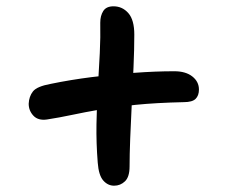

<svg xmlns="http://www.w3.org/2000/svg" viewBox="-20 -624 740 609"><path d="M129 -245Q101 -241 86 -257Q71 -273 71 -295Q72 -318 84.5 -334Q97 -350 141 -358Q204 -371 271.5 -379.5Q339 -388 406 -393Q473 -398 533 -398Q569 -398 590 -381.5Q611 -365 611 -340Q611 -321 600.5 -310.5Q590 -300 563 -300Q475 -298 410.5 -291.5Q346 -285 297 -276.5Q248 -268 208 -259.5Q168 -251 129 -245ZM342 -35Q322 -35 307.5 -51.5Q293 -68 290 -108Q285 -170 286 -230Q287 -290 290.5 -347Q294 -404 296.5 -455.5Q299 -507 298 -552Q298 -574 307.5 -589Q317 -604 340 -604Q368 -604 387 -582.5Q406 -561 406 -514Q406 -468 403.5 -411Q401 -354 398 -295.5Q395 -237 393 -184.5Q391 -132 391 -96Q391 -63 376.5 -49Q362 -35 342 -35Z"/></svg>

Font: Shantell Sans Medium
Style: Regular
Weight: 500
Designer: Stephen Nixon, Anya Danilova, Shantell Martin
Foundry: Arrow Type
Version: Version 1.011;[c5ecc13dd]